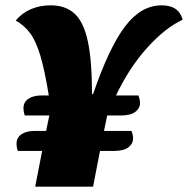

<svg xmlns="http://www.w3.org/2000/svg" viewBox="-20 -700 705 720"><path d="M112 0 138 -134H47Q44 -141 43 -148.5Q42 -156 42 -161Q42 -184 60.5 -196.5Q79 -209 109 -209H153L165 -267H73Q70 -275 69 -282Q68 -289 68 -294Q68 -317 86.5 -329.5Q105 -342 135 -342H163Q148 -435 131.5 -490.5Q115 -546 93 -575.5Q71 -605 39 -623Q62 -651 95.5 -665.5Q129 -680 170 -680Q226 -680 260 -648.5Q294 -617 309.5 -544.5Q325 -472 325 -347H329Q389 -522 449 -601Q509 -680 586 -680Q651 -680 665 -626Q600 -596 532.5 -521.5Q465 -447 415 -342H499Q505 -327 505 -314Q505 -294 487.5 -280.5Q470 -267 433 -267H382L370 -209H473Q479 -194 479 -181Q479 -161 461.5 -147.5Q444 -134 407 -134H355L329 0Z"/></svg>

Font: Sansita Swashed ExtraBold
Style: Regular
Weight: 800
Designer: Pablo Cosgaya
Foundry: Omnibus-Type
Version: Version 1.003; ttfautohint (v1.8.3)